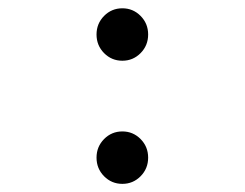

<svg xmlns="http://www.w3.org/2000/svg" viewBox="-20 -452 602 472"><path d="M235.8 -18.8Q217.3 -37.6 217.3 -64.5Q217.3 -91.3 235.8 -110.1Q254.4 -128.9 280.8 -128.9Q307.1 -128.9 325.7 -110.1Q344.2 -91.3 344.2 -64.5Q344.2 -37.6 325.7 -18.8Q307.1 0 280.8 0Q254.4 0 235.8 -18.8ZM235.8 -321.5Q217.3 -340.3 217.3 -367.2Q217.3 -394 235.8 -412.8Q254.4 -431.6 280.8 -431.6Q307.1 -431.6 325.7 -412.8Q344.2 -394 344.2 -367.2Q344.2 -340.3 325.7 -321.5Q307.1 -302.7 280.8 -302.7Q254.4 -302.7 235.8 -321.5Z"/></svg>

Font: NovaMono
Style: Regular
Weight: 400
Monospace: yes
Version: Version 1.2